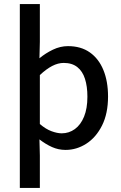

<svg xmlns="http://www.w3.org/2000/svg" viewBox="-20 -729 599 949"><path d="M78 200V-709H177V-522L175 -441Q205 -466 241.5 -483.5Q278 -501 316 -501Q380 -501 424 -470Q468 -439 491 -383Q514 -327 514 -252Q514 -168 484.5 -109Q455 -50 407 -19Q359 12 304 12Q269 12 237.5 -2Q206 -16 175 -40L177 40V200ZM285 -70Q321 -70 350 -91Q379 -112 395.5 -152.5Q412 -193 412 -251Q412 -302 400 -339.5Q388 -377 362 -397.5Q336 -418 295 -418Q267 -418 238 -403Q209 -388 177 -358V-116Q206 -91 234.5 -80.5Q263 -70 285 -70Z"/></svg>

Font: Source Sans 3 Medium
Style: Regular
Weight: 500
Designer: Paul D. Hunt
Foundry: Adobe
Version: Version 3.052;hotconv 1.1.0;makeotfexe 2.6.0